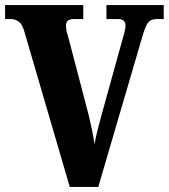

<svg xmlns="http://www.w3.org/2000/svg" viewBox="-20 -734 663 754"><path d="M75 -612Q67 -640 53 -649.5Q39 -659 25 -659H0V-714H307V-659H268Q239 -659 239 -633Q239 -622 242.5 -607.5Q246 -593 250 -581L329 -279Q334 -258 341 -225Q348 -192 351 -167Q355 -191 362.5 -220.5Q370 -250 377 -276L459 -572Q464 -590 468.5 -606Q473 -622 473 -633Q473 -659 445 -659H398V-714H623V-659H594Q573 -659 562 -646Q551 -633 538 -587L366 0H254Z"/></svg>

Font: Noto Serif Armenian Condensed ExtraBold
Style: Regular
Weight: 800
Width: 3
Designer: Monotype Design Team
Foundry: Monotype Imaging Inc.
Version: Version 2.008; ttfautohint (v1.8.4.7-5d5b)